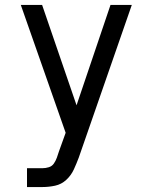

<svg xmlns="http://www.w3.org/2000/svg" viewBox="-20 -755 616 775"><path d="M89 0H151Q177 0 202.5 -5.5Q228 -11 247.5 -29Q267 -47 278 -71Q289 -95 298 -119Q351 -273 405 -427Q459 -581 512 -735H426L289 -330L150 -735H64L245 -219L218 -144Q214 -131 209.5 -118.5Q205 -106 197.5 -95Q190 -84 177 -80Q164 -76 151 -76H89Z"/></svg>

Font: Iosevka SS01 Extended
Style: Regular
Weight: 400
Width: 7
Monospace: yes
Designer: Belleve Invis
Foundry: Belleve Invis
Version: Version 3.4.7; ttfautohint (v1.8.3)